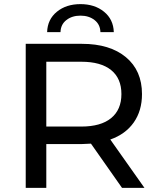

<svg xmlns="http://www.w3.org/2000/svg" viewBox="-20 -913 767 933"><path d="M573 0H682L516 -235C565.3 -252.3 603.3 -280 630 -318C656.7 -356 670 -402 670 -456C670 -532 644 -591.7 592 -635C540 -678.3 468.7 -700 378 -700H105V0H205V-213H378C388.7 -213 403.3 -213.7 422 -215ZM520 -339C486.7 -311.7 438.3 -298 375 -298H205V-613H375C438.3 -613 486.7 -599.5 520 -572.5C553.3 -545.5 570 -506.7 570 -456C570 -405.3 553.3 -366.3 520 -339ZM256.5 -856C226.2 -831.3 210.3 -798.3 209 -757H274C274.7 -781.7 284.2 -801.2 302.5 -815.5C320.8 -829.8 343.7 -837 371 -837C398.3 -837 421.2 -829.8 439.5 -815.5C457.8 -801.2 467.3 -781.7 468 -757H533C531.7 -798.3 515.8 -831.3 485.5 -856C455.2 -880.7 417 -893 371 -893C325 -893 286.8 -880.7 256.5 -856Z"/></svg>

Font: ICO Headline
Style: Regular
Weight: 500
Designer: Julieta Ulanovsky
Foundry: Julieta Ulanovsky
Version: Version 7.200